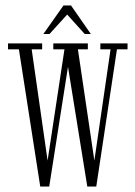

<svg xmlns="http://www.w3.org/2000/svg" viewBox="-20 -683 498 706"><path d="M128 3 49.5 -501.5H9.5V-523.5H135V-501.5H96.5L155 -92.5L217 -501.5H176V-523.5H303V-501.5H266.5L327 -92.5L386.5 -501.5H349V-523.5H449V-501.5H410L334 3H301L230 -437.5L161 3ZM139.5 -558 213.5 -663H241L314 -558H291.5L227 -629.5L162 -558Z"/></svg>

Font: Imbue 50pt ExtraLight
Style: Regular
Weight: 200
Designer: Tyler Finck
Foundry: Etcetera Type Company
Version: Version 1.102; ttfautohint (v1.8.3)